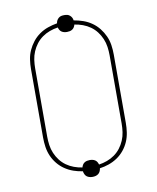

<svg xmlns="http://www.w3.org/2000/svg" viewBox="-90 -845 779 955"><g transform="rotate(-10 300.0 -367.5)"><path d="M300 41Q292 41 284.5 39Q277 37 271 32.5Q265 28 261.5 20.5Q258 13 257 5Q234 2 211 -6Q188 -14 168 -27.5Q148 -41 132.5 -60Q117 -79 107.5 -101Q98 -123 94.5 -147Q91 -171 91 -195V-540Q91 -564 94.5 -588Q98 -612 108 -634Q118 -656 133 -675Q148 -694 168 -708Q188 -722 211 -730Q234 -738 258 -742Q259 -750 262.5 -756.5Q266 -763 272 -768Q278 -773 285 -774.5Q292 -776 300 -776Q308 -776 315 -774.5Q322 -773 328 -768Q334 -763 337.5 -756.5Q341 -750 342 -742Q366 -738 389 -730Q412 -722 432 -708Q452 -694 467 -675Q482 -656 492 -634Q502 -612 505.5 -588Q509 -564 509 -540V-195Q509 -171 505.5 -147Q502 -123 492.5 -101Q483 -79 467.5 -60Q452 -41 432 -27.5Q412 -14 389 -6Q366 2 343 5Q342 13 338.5 20.5Q335 28 329 32.5Q323 37 315.5 39Q308 41 300 41ZM342 -14Q363 -17 383.5 -24.5Q404 -32 421.5 -44.5Q439 -57 452 -74Q465 -91 473.5 -111Q482 -131 485 -152.5Q488 -174 488 -195V-540Q488 -561 485 -582.5Q482 -604 473.5 -624Q465 -644 452 -661Q439 -678 421.5 -690.5Q404 -703 383.5 -710.5Q363 -718 342 -721Q340 -714 336.5 -708Q333 -702 327 -698Q321 -694 314 -692.5Q307 -691 300 -691Q293 -691 286 -692.5Q279 -694 273 -698Q267 -702 263.5 -708Q260 -714 258 -721Q237 -718 216.5 -710.5Q196 -703 178.5 -690.5Q161 -678 148 -661Q135 -644 126.5 -624Q118 -604 115 -582.5Q112 -561 112 -540V-195Q112 -174 115 -152.5Q118 -131 126.5 -111Q135 -91 148 -74Q161 -57 178.5 -44.5Q196 -32 216.5 -24.5Q237 -17 258 -14Q260 -21 263.5 -27Q267 -33 273 -37Q279 -41 286 -42.5Q293 -44 300 -44Q307 -44 314 -42.5Q321 -41 327 -37Q333 -33 336.5 -27Q340 -21 342 -14Z"/></g></svg>

Font: Zed Sans Thin Extended
Style: Regular
Weight: 100
Width: 7
Designer: Belleve Invis
Foundry: Belleve Invis
Version: Version 1.0.0; ttfautohint (v1.8.4)